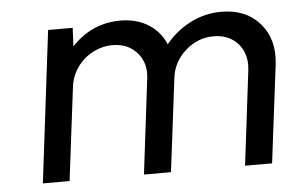

<svg xmlns="http://www.w3.org/2000/svg" viewBox="-42 -570 985 630"><g transform="rotate(-5 450.5 -255.0)"><path d="M707 -510Q788 -510 834 -457Q880 -404 870 -322L830 0H741L779 -312Q783 -346 771 -373.5Q759 -401 734 -416.5Q709 -432 675 -432Q622 -432 581.5 -395.5Q541 -359 535 -307L497 0H408L446 -312Q453 -363 423 -397.5Q393 -432 342 -432Q308 -432 276.5 -415.5Q245 -399 225 -370Q205 -341 201 -307L163 0H75L136 -500H217L214 -439Q280 -510 375 -510Q427 -510 466 -486Q505 -462 523 -419Q557 -461 605 -485.5Q653 -510 707 -510Z"/></g></svg>

Font: Orkney
Style: Italic
Weight: 400
Italic angle: -7°
Designer: Samuel Oakes and Alfredo Marco Pradil
Foundry: Alfredo Marco Pradil
Version: 1.0; ttfautohint (v1.5)